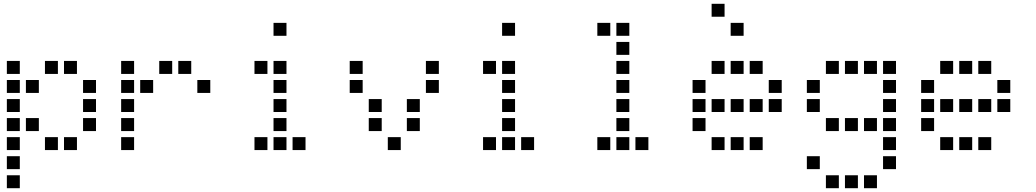

<svg xmlns="http://www.w3.org/2000/svg" viewBox="-20 -804 5440 1008"><path d="M17 -484Q16 -484 16 -484Q16 -484 16 -483V-417Q16 -416 16 -416Q16 -416 17 -416H83Q84 -416 84 -416Q84 -416 84 -417V-483Q84 -484 84 -484Q84 -484 83 -484ZM217 -484Q216 -484 216 -484Q216 -484 216 -483V-417Q216 -416 216 -416Q216 -416 217 -416H283Q284 -416 284 -416Q284 -416 284 -417V-483Q284 -484 284 -484Q284 -484 283 -484ZM317 -484Q316 -484 316 -484Q316 -484 316 -483V-417Q316 -416 316 -416Q316 -416 317 -416H383Q384 -416 384 -416Q384 -416 384 -417V-483Q384 -484 384 -484Q384 -484 383 -484ZM17 -384Q16 -384 16 -384Q16 -384 16 -383V-317Q16 -316 16 -316Q16 -316 17 -316H83Q84 -316 84 -316Q84 -316 84 -317V-383Q84 -384 84 -384Q84 -384 83 -384ZM117 -384Q116 -384 116 -384Q116 -384 116 -383V-317Q116 -316 116 -316Q116 -316 117 -316H183Q184 -316 184 -316Q184 -316 184 -317V-383Q184 -384 184 -384Q184 -384 183 -384ZM417 -384Q416 -384 416 -384Q416 -384 416 -383V-317Q416 -316 416 -316Q416 -316 417 -316H483Q484 -316 484 -316Q484 -316 484 -317V-383Q484 -384 484 -384Q484 -384 483 -384ZM17 -284Q16 -284 16 -284Q16 -284 16 -283V-217Q16 -216 16 -216Q16 -216 17 -216H83Q84 -216 84 -216Q84 -216 84 -217V-283Q84 -284 84 -284Q84 -284 83 -284ZM417 -284Q416 -284 416 -284Q416 -284 416 -283V-217Q416 -216 416 -216Q416 -216 417 -216H483Q484 -216 484 -216Q484 -216 484 -217V-283Q484 -284 484 -284Q484 -284 483 -284ZM17 -184Q16 -184 16 -184Q16 -184 16 -183V-117Q16 -116 16 -116Q16 -116 17 -116H83Q84 -116 84 -116Q84 -116 84 -117V-183Q84 -184 84 -184Q84 -184 83 -184ZM117 -184Q116 -184 116 -184Q116 -184 116 -183V-117Q116 -116 116 -116Q116 -116 117 -116H183Q184 -116 184 -116Q184 -116 184 -117V-183Q184 -184 184 -184Q184 -184 183 -184ZM417 -184Q416 -184 416 -184Q416 -184 416 -183V-117Q416 -116 416 -116Q416 -116 417 -116H483Q484 -116 484 -116Q484 -116 484 -117V-183Q484 -184 484 -184Q484 -184 483 -184ZM17 -84Q16 -84 16 -84Q16 -84 16 -83V-17Q16 -16 16 -16Q16 -16 17 -16H83Q84 -16 84 -16Q84 -16 84 -17V-83Q84 -84 84 -84Q84 -84 83 -84ZM217 -84Q216 -84 216 -84Q216 -84 216 -83V-17Q216 -16 216 -16Q216 -16 217 -16H283Q284 -16 284 -16Q284 -16 284 -17V-83Q284 -84 284 -84Q284 -84 283 -84ZM317 -84Q316 -84 316 -84Q316 -84 316 -83V-17Q316 -16 316 -16Q316 -16 317 -16H383Q384 -16 384 -16Q384 -16 384 -17V-83Q384 -84 384 -84Q384 -84 383 -84ZM17 16Q16 16 16 16Q16 16 16 17V83Q16 84 16 84Q16 84 17 84H83Q84 84 84 84Q84 84 84 83V17Q84 16 84 16Q84 16 83 16ZM17 116Q16 116 16 116Q16 116 16 117V183Q16 184 16 184Q16 184 17 184H83Q84 184 84 184Q84 184 84 183V117Q84 116 84 116Q84 116 83 116Z M617 -484Q616 -484 616 -484Q616 -484 616 -483V-417Q616 -416 616 -416Q616 -416 617 -416H683Q684 -416 684 -416Q684 -416 684 -417V-483Q684 -484 684 -484Q684 -484 683 -484ZM817 -484Q816 -484 816 -484Q816 -484 816 -483V-417Q816 -416 816 -416Q816 -416 817 -416H883Q884 -416 884 -416Q884 -416 884 -417V-483Q884 -484 884 -484Q884 -484 883 -484ZM917 -484Q916 -484 916 -484Q916 -484 916 -483V-417Q916 -416 916 -416Q916 -416 917 -416H983Q984 -416 984 -416Q984 -416 984 -417V-483Q984 -484 984 -484Q984 -484 983 -484ZM617 -384Q616 -384 616 -384Q616 -384 616 -383V-317Q616 -316 616 -316Q616 -316 617 -316H683Q684 -316 684 -316Q684 -316 684 -317V-383Q684 -384 684 -384Q684 -384 683 -384ZM717 -384Q716 -384 716 -384Q716 -384 716 -383V-317Q716 -316 716 -316Q716 -316 717 -316H783Q784 -316 784 -316Q784 -316 784 -317V-383Q784 -384 784 -384Q784 -384 783 -384ZM1017 -384Q1016 -384 1016 -384Q1016 -384 1016 -383V-317Q1016 -316 1016 -316Q1016 -316 1017 -316H1083Q1084 -316 1084 -316Q1084 -316 1084 -317V-383Q1084 -384 1084 -384Q1084 -384 1083 -384ZM617 -284Q616 -284 616 -284Q616 -284 616 -283V-217Q616 -216 616 -216Q616 -216 617 -216H683Q684 -216 684 -216Q684 -216 684 -217V-283Q684 -284 684 -284Q684 -284 683 -284ZM617 -184Q616 -184 616 -184Q616 -184 616 -183V-117Q616 -116 616 -116Q616 -116 617 -116H683Q684 -116 684 -116Q684 -116 684 -117V-183Q684 -184 684 -184Q684 -184 683 -184ZM617 -84Q616 -84 616 -84Q616 -84 616 -83V-17Q616 -16 616 -16Q616 -16 617 -16H683Q684 -16 684 -16Q684 -16 684 -17V-83Q684 -84 684 -84Q684 -84 683 -84Z M1417 -684Q1416 -684 1416 -684Q1416 -684 1416 -683V-617Q1416 -616 1416 -616Q1416 -616 1417 -616H1483Q1484 -616 1484 -616Q1484 -616 1484 -617V-683Q1484 -684 1484 -684Q1484 -684 1483 -684ZM1317 -484Q1316 -484 1316 -484Q1316 -484 1316 -483V-417Q1316 -416 1316 -416Q1316 -416 1317 -416H1383Q1384 -416 1384 -416Q1384 -416 1384 -417V-483Q1384 -484 1384 -484Q1384 -484 1383 -484ZM1417 -484Q1416 -484 1416 -484Q1416 -484 1416 -483V-417Q1416 -416 1416 -416Q1416 -416 1417 -416H1483Q1484 -416 1484 -416Q1484 -416 1484 -417V-483Q1484 -484 1484 -484Q1484 -484 1483 -484ZM1417 -384Q1416 -384 1416 -384Q1416 -384 1416 -383V-317Q1416 -316 1416 -316Q1416 -316 1417 -316H1483Q1484 -316 1484 -316Q1484 -316 1484 -317V-383Q1484 -384 1484 -384Q1484 -384 1483 -384ZM1417 -284Q1416 -284 1416 -284Q1416 -284 1416 -283V-217Q1416 -216 1416 -216Q1416 -216 1417 -216H1483Q1484 -216 1484 -216Q1484 -216 1484 -217V-283Q1484 -284 1484 -284Q1484 -284 1483 -284ZM1417 -184Q1416 -184 1416 -184Q1416 -184 1416 -183V-117Q1416 -116 1416 -116Q1416 -116 1417 -116H1483Q1484 -116 1484 -116Q1484 -116 1484 -117V-183Q1484 -184 1484 -184Q1484 -184 1483 -184ZM1317 -84Q1316 -84 1316 -84Q1316 -84 1316 -83V-17Q1316 -16 1316 -16Q1316 -16 1317 -16H1383Q1384 -16 1384 -16Q1384 -16 1384 -17V-83Q1384 -84 1384 -84Q1384 -84 1383 -84ZM1417 -84Q1416 -84 1416 -84Q1416 -84 1416 -83V-17Q1416 -16 1416 -16Q1416 -16 1417 -16H1483Q1484 -16 1484 -16Q1484 -16 1484 -17V-83Q1484 -84 1484 -84Q1484 -84 1483 -84ZM1517 -84Q1516 -84 1516 -84Q1516 -84 1516 -83V-17Q1516 -16 1516 -16Q1516 -16 1517 -16H1583Q1584 -16 1584 -16Q1584 -16 1584 -17V-83Q1584 -84 1584 -84Q1584 -84 1583 -84Z M1817 -484Q1816 -484 1816 -484Q1816 -484 1816 -483V-417Q1816 -416 1816 -416Q1816 -416 1817 -416H1883Q1884 -416 1884 -416Q1884 -416 1884 -417V-483Q1884 -484 1884 -484Q1884 -484 1883 -484ZM2217 -484Q2216 -484 2216 -484Q2216 -484 2216 -483V-417Q2216 -416 2216 -416Q2216 -416 2217 -416H2283Q2284 -416 2284 -416Q2284 -416 2284 -417V-483Q2284 -484 2284 -484Q2284 -484 2283 -484ZM1817 -384Q1816 -384 1816 -384Q1816 -384 1816 -383V-317Q1816 -316 1816 -316Q1816 -316 1817 -316H1883Q1884 -316 1884 -316Q1884 -316 1884 -317V-383Q1884 -384 1884 -384Q1884 -384 1883 -384ZM2217 -384Q2216 -384 2216 -384Q2216 -384 2216 -383V-317Q2216 -316 2216 -316Q2216 -316 2217 -316H2283Q2284 -316 2284 -316Q2284 -316 2284 -317V-383Q2284 -384 2284 -384Q2284 -384 2283 -384ZM1917 -284Q1916 -284 1916 -284Q1916 -284 1916 -283V-217Q1916 -216 1916 -216Q1916 -216 1917 -216H1983Q1984 -216 1984 -216Q1984 -216 1984 -217V-283Q1984 -284 1984 -284Q1984 -284 1983 -284ZM2117 -284Q2116 -284 2116 -284Q2116 -284 2116 -283V-217Q2116 -216 2116 -216Q2116 -216 2117 -216H2183Q2184 -216 2184 -216Q2184 -216 2184 -217V-283Q2184 -284 2184 -284Q2184 -284 2183 -284ZM1917 -184Q1916 -184 1916 -184Q1916 -184 1916 -183V-117Q1916 -116 1916 -116Q1916 -116 1917 -116H1983Q1984 -116 1984 -116Q1984 -116 1984 -117V-183Q1984 -184 1984 -184Q1984 -184 1983 -184ZM2117 -184Q2116 -184 2116 -184Q2116 -184 2116 -183V-117Q2116 -116 2116 -116Q2116 -116 2117 -116H2183Q2184 -116 2184 -116Q2184 -116 2184 -117V-183Q2184 -184 2184 -184Q2184 -184 2183 -184ZM2017 -84Q2016 -84 2016 -84Q2016 -84 2016 -83V-17Q2016 -16 2016 -16Q2016 -16 2017 -16H2083Q2084 -16 2084 -16Q2084 -16 2084 -17V-83Q2084 -84 2084 -84Q2084 -84 2083 -84Z M2617 -684Q2616 -684 2616 -684Q2616 -684 2616 -683V-617Q2616 -616 2616 -616Q2616 -616 2617 -616H2683Q2684 -616 2684 -616Q2684 -616 2684 -617V-683Q2684 -684 2684 -684Q2684 -684 2683 -684ZM2517 -484Q2516 -484 2516 -484Q2516 -484 2516 -483V-417Q2516 -416 2516 -416Q2516 -416 2517 -416H2583Q2584 -416 2584 -416Q2584 -416 2584 -417V-483Q2584 -484 2584 -484Q2584 -484 2583 -484ZM2617 -484Q2616 -484 2616 -484Q2616 -484 2616 -483V-417Q2616 -416 2616 -416Q2616 -416 2617 -416H2683Q2684 -416 2684 -416Q2684 -416 2684 -417V-483Q2684 -484 2684 -484Q2684 -484 2683 -484ZM2617 -384Q2616 -384 2616 -384Q2616 -384 2616 -383V-317Q2616 -316 2616 -316Q2616 -316 2617 -316H2683Q2684 -316 2684 -316Q2684 -316 2684 -317V-383Q2684 -384 2684 -384Q2684 -384 2683 -384ZM2617 -284Q2616 -284 2616 -284Q2616 -284 2616 -283V-217Q2616 -216 2616 -216Q2616 -216 2617 -216H2683Q2684 -216 2684 -216Q2684 -216 2684 -217V-283Q2684 -284 2684 -284Q2684 -284 2683 -284ZM2617 -184Q2616 -184 2616 -184Q2616 -184 2616 -183V-117Q2616 -116 2616 -116Q2616 -116 2617 -116H2683Q2684 -116 2684 -116Q2684 -116 2684 -117V-183Q2684 -184 2684 -184Q2684 -184 2683 -184ZM2517 -84Q2516 -84 2516 -84Q2516 -84 2516 -83V-17Q2516 -16 2516 -16Q2516 -16 2517 -16H2583Q2584 -16 2584 -16Q2584 -16 2584 -17V-83Q2584 -84 2584 -84Q2584 -84 2583 -84ZM2617 -84Q2616 -84 2616 -84Q2616 -84 2616 -83V-17Q2616 -16 2616 -16Q2616 -16 2617 -16H2683Q2684 -16 2684 -16Q2684 -16 2684 -17V-83Q2684 -84 2684 -84Q2684 -84 2683 -84ZM2717 -84Q2716 -84 2716 -84Q2716 -84 2716 -83V-17Q2716 -16 2716 -16Q2716 -16 2717 -16H2783Q2784 -16 2784 -16Q2784 -16 2784 -17V-83Q2784 -84 2784 -84Q2784 -84 2783 -84Z M3117 -684Q3116 -684 3116 -684Q3116 -684 3116 -683V-617Q3116 -616 3116 -616Q3116 -616 3117 -616H3183Q3184 -616 3184 -616Q3184 -616 3184 -617V-683Q3184 -684 3184 -684Q3184 -684 3183 -684ZM3217 -684Q3216 -684 3216 -684Q3216 -684 3216 -683V-617Q3216 -616 3216 -616Q3216 -616 3217 -616H3283Q3284 -616 3284 -616Q3284 -616 3284 -617V-683Q3284 -684 3284 -684Q3284 -684 3283 -684ZM3217 -584Q3216 -584 3216 -584Q3216 -584 3216 -583V-517Q3216 -516 3216 -516Q3216 -516 3217 -516H3283Q3284 -516 3284 -516Q3284 -516 3284 -517V-583Q3284 -584 3284 -584Q3284 -584 3283 -584ZM3217 -484Q3216 -484 3216 -484Q3216 -484 3216 -483V-417Q3216 -416 3216 -416Q3216 -416 3217 -416H3283Q3284 -416 3284 -416Q3284 -416 3284 -417V-483Q3284 -484 3284 -484Q3284 -484 3283 -484ZM3217 -384Q3216 -384 3216 -384Q3216 -384 3216 -383V-317Q3216 -316 3216 -316Q3216 -316 3217 -316H3283Q3284 -316 3284 -316Q3284 -316 3284 -317V-383Q3284 -384 3284 -384Q3284 -384 3283 -384ZM3217 -284Q3216 -284 3216 -284Q3216 -284 3216 -283V-217Q3216 -216 3216 -216Q3216 -216 3217 -216H3283Q3284 -216 3284 -216Q3284 -216 3284 -217V-283Q3284 -284 3284 -284Q3284 -284 3283 -284ZM3217 -184Q3216 -184 3216 -184Q3216 -184 3216 -183V-117Q3216 -116 3216 -116Q3216 -116 3217 -116H3283Q3284 -116 3284 -116Q3284 -116 3284 -117V-183Q3284 -184 3284 -184Q3284 -184 3283 -184ZM3117 -84Q3116 -84 3116 -84Q3116 -84 3116 -83V-17Q3116 -16 3116 -16Q3116 -16 3117 -16H3183Q3184 -16 3184 -16Q3184 -16 3184 -17V-83Q3184 -84 3184 -84Q3184 -84 3183 -84ZM3217 -84Q3216 -84 3216 -84Q3216 -84 3216 -83V-17Q3216 -16 3216 -16Q3216 -16 3217 -16H3283Q3284 -16 3284 -16Q3284 -16 3284 -17V-83Q3284 -84 3284 -84Q3284 -84 3283 -84ZM3317 -84Q3316 -84 3316 -84Q3316 -84 3316 -83V-17Q3316 -16 3316 -16Q3316 -16 3317 -16H3383Q3384 -16 3384 -16Q3384 -16 3384 -17V-83Q3384 -84 3384 -84Q3384 -84 3383 -84Z M3717 -784Q3716 -784 3716 -784Q3716 -784 3716 -783V-717Q3716 -716 3716 -716Q3716 -716 3717 -716H3783Q3784 -716 3784 -716Q3784 -716 3784 -717V-783Q3784 -784 3784 -784Q3784 -784 3783 -784ZM3817 -684Q3816 -684 3816 -684Q3816 -684 3816 -683V-617Q3816 -616 3816 -616Q3816 -616 3817 -616H3883Q3884 -616 3884 -616Q3884 -616 3884 -617V-683Q3884 -684 3884 -684Q3884 -684 3883 -684ZM3717 -484Q3716 -484 3716 -484Q3716 -484 3716 -483V-417Q3716 -416 3716 -416Q3716 -416 3717 -416H3783Q3784 -416 3784 -416Q3784 -416 3784 -417V-483Q3784 -484 3784 -484Q3784 -484 3783 -484ZM3817 -484Q3816 -484 3816 -484Q3816 -484 3816 -483V-417Q3816 -416 3816 -416Q3816 -416 3817 -416H3883Q3884 -416 3884 -416Q3884 -416 3884 -417V-483Q3884 -484 3884 -484Q3884 -484 3883 -484ZM3917 -484Q3916 -484 3916 -484Q3916 -484 3916 -483V-417Q3916 -416 3916 -416Q3916 -416 3917 -416H3983Q3984 -416 3984 -416Q3984 -416 3984 -417V-483Q3984 -484 3984 -484Q3984 -484 3983 -484ZM3617 -384Q3616 -384 3616 -384Q3616 -384 3616 -383V-317Q3616 -316 3616 -316Q3616 -316 3617 -316H3683Q3684 -316 3684 -316Q3684 -316 3684 -317V-383Q3684 -384 3684 -384Q3684 -384 3683 -384ZM4017 -384Q4016 -384 4016 -384Q4016 -384 4016 -383V-317Q4016 -316 4016 -316Q4016 -316 4017 -316H4083Q4084 -316 4084 -316Q4084 -316 4084 -317V-383Q4084 -384 4084 -384Q4084 -384 4083 -384ZM3617 -284Q3616 -284 3616 -284Q3616 -284 3616 -283V-217Q3616 -216 3616 -216Q3616 -216 3617 -216H3683Q3684 -216 3684 -216Q3684 -216 3684 -217V-283Q3684 -284 3684 -284Q3684 -284 3683 -284ZM3717 -284Q3716 -284 3716 -284Q3716 -284 3716 -283V-217Q3716 -216 3716 -216Q3716 -216 3717 -216H3783Q3784 -216 3784 -216Q3784 -216 3784 -217V-283Q3784 -284 3784 -284Q3784 -284 3783 -284ZM3817 -284Q3816 -284 3816 -284Q3816 -284 3816 -283V-217Q3816 -216 3816 -216Q3816 -216 3817 -216H3883Q3884 -216 3884 -216Q3884 -216 3884 -217V-283Q3884 -284 3884 -284Q3884 -284 3883 -284ZM3917 -284Q3916 -284 3916 -284Q3916 -284 3916 -283V-217Q3916 -216 3916 -216Q3916 -216 3917 -216H3983Q3984 -216 3984 -216Q3984 -216 3984 -217V-283Q3984 -284 3984 -284Q3984 -284 3983 -284ZM4017 -284Q4016 -284 4016 -284Q4016 -284 4016 -283V-217Q4016 -216 4016 -216Q4016 -216 4017 -216H4083Q4084 -216 4084 -216Q4084 -216 4084 -217V-283Q4084 -284 4084 -284Q4084 -284 4083 -284ZM3617 -184Q3616 -184 3616 -184Q3616 -184 3616 -183V-117Q3616 -116 3616 -116Q3616 -116 3617 -116H3683Q3684 -116 3684 -116Q3684 -116 3684 -117V-183Q3684 -184 3684 -184Q3684 -184 3683 -184ZM3717 -84Q3716 -84 3716 -84Q3716 -84 3716 -83V-17Q3716 -16 3716 -16Q3716 -16 3717 -16H3783Q3784 -16 3784 -16Q3784 -16 3784 -17V-83Q3784 -84 3784 -84Q3784 -84 3783 -84ZM3817 -84Q3816 -84 3816 -84Q3816 -84 3816 -83V-17Q3816 -16 3816 -16Q3816 -16 3817 -16H3883Q3884 -16 3884 -16Q3884 -16 3884 -17V-83Q3884 -84 3884 -84Q3884 -84 3883 -84ZM3917 -84Q3916 -84 3916 -84Q3916 -84 3916 -83V-17Q3916 -16 3916 -16Q3916 -16 3917 -16H3983Q3984 -16 3984 -16Q3984 -16 3984 -17V-83Q3984 -84 3984 -84Q3984 -84 3983 -84Z M4317 -484Q4316 -484 4316 -484Q4316 -484 4316 -483V-417Q4316 -416 4316 -416Q4316 -416 4317 -416H4383Q4384 -416 4384 -416Q4384 -416 4384 -417V-483Q4384 -484 4384 -484Q4384 -484 4383 -484ZM4417 -484Q4416 -484 4416 -484Q4416 -484 4416 -483V-417Q4416 -416 4416 -416Q4416 -416 4417 -416H4483Q4484 -416 4484 -416Q4484 -416 4484 -417V-483Q4484 -484 4484 -484Q4484 -484 4483 -484ZM4517 -484Q4516 -484 4516 -484Q4516 -484 4516 -483V-417Q4516 -416 4516 -416Q4516 -416 4517 -416H4583Q4584 -416 4584 -416Q4584 -416 4584 -417V-483Q4584 -484 4584 -484Q4584 -484 4583 -484ZM4617 -484Q4616 -484 4616 -484Q4616 -484 4616 -483V-417Q4616 -416 4616 -416Q4616 -416 4617 -416H4683Q4684 -416 4684 -416Q4684 -416 4684 -417V-483Q4684 -484 4684 -484Q4684 -484 4683 -484ZM4217 -384Q4216 -384 4216 -384Q4216 -384 4216 -383V-317Q4216 -316 4216 -316Q4216 -316 4217 -316H4283Q4284 -316 4284 -316Q4284 -316 4284 -317V-383Q4284 -384 4284 -384Q4284 -384 4283 -384ZM4617 -384Q4616 -384 4616 -384Q4616 -384 4616 -383V-317Q4616 -316 4616 -316Q4616 -316 4617 -316H4683Q4684 -316 4684 -316Q4684 -316 4684 -317V-383Q4684 -384 4684 -384Q4684 -384 4683 -384ZM4217 -284Q4216 -284 4216 -284Q4216 -284 4216 -283V-217Q4216 -216 4216 -216Q4216 -216 4217 -216H4283Q4284 -216 4284 -216Q4284 -216 4284 -217V-283Q4284 -284 4284 -284Q4284 -284 4283 -284ZM4617 -284Q4616 -284 4616 -284Q4616 -284 4616 -283V-217Q4616 -216 4616 -216Q4616 -216 4617 -216H4683Q4684 -216 4684 -216Q4684 -216 4684 -217V-283Q4684 -284 4684 -284Q4684 -284 4683 -284ZM4317 -184Q4316 -184 4316 -184Q4316 -184 4316 -183V-117Q4316 -116 4316 -116Q4316 -116 4317 -116H4383Q4384 -116 4384 -116Q4384 -116 4384 -117V-183Q4384 -184 4384 -184Q4384 -184 4383 -184ZM4417 -184Q4416 -184 4416 -184Q4416 -184 4416 -183V-117Q4416 -116 4416 -116Q4416 -116 4417 -116H4483Q4484 -116 4484 -116Q4484 -116 4484 -117V-183Q4484 -184 4484 -184Q4484 -184 4483 -184ZM4517 -184Q4516 -184 4516 -184Q4516 -184 4516 -183V-117Q4516 -116 4516 -116Q4516 -116 4517 -116H4583Q4584 -116 4584 -116Q4584 -116 4584 -117V-183Q4584 -184 4584 -184Q4584 -184 4583 -184ZM4617 -184Q4616 -184 4616 -184Q4616 -184 4616 -183V-117Q4616 -116 4616 -116Q4616 -116 4617 -116H4683Q4684 -116 4684 -116Q4684 -116 4684 -117V-183Q4684 -184 4684 -184Q4684 -184 4683 -184ZM4617 -84Q4616 -84 4616 -84Q4616 -84 4616 -83V-17Q4616 -16 4616 -16Q4616 -16 4617 -16H4683Q4684 -16 4684 -16Q4684 -16 4684 -17V-83Q4684 -84 4684 -84Q4684 -84 4683 -84ZM4217 16Q4216 16 4216 16Q4216 16 4216 17V83Q4216 84 4216 84Q4216 84 4217 84H4283Q4284 84 4284 84Q4284 84 4284 83V17Q4284 16 4284 16Q4284 16 4283 16ZM4617 16Q4616 16 4616 16Q4616 16 4616 17V83Q4616 84 4616 84Q4616 84 4617 84H4683Q4684 84 4684 84Q4684 84 4684 83V17Q4684 16 4684 16Q4684 16 4683 16ZM4317 116Q4316 116 4316 116Q4316 116 4316 117V183Q4316 184 4316 184Q4316 184 4317 184H4383Q4384 184 4384 184Q4384 184 4384 183V117Q4384 116 4384 116Q4384 116 4383 116ZM4417 116Q4416 116 4416 116Q4416 116 4416 117V183Q4416 184 4416 184Q4416 184 4417 184H4483Q4484 184 4484 184Q4484 184 4484 183V117Q4484 116 4484 116Q4484 116 4483 116ZM4517 116Q4516 116 4516 116Q4516 116 4516 117V183Q4516 184 4516 184Q4516 184 4517 184H4583Q4584 184 4584 184Q4584 184 4584 183V117Q4584 116 4584 116Q4584 116 4583 116Z M4917 -484Q4916 -484 4916 -484Q4916 -484 4916 -483V-417Q4916 -416 4916 -416Q4916 -416 4917 -416H4983Q4984 -416 4984 -416Q4984 -416 4984 -417V-483Q4984 -484 4984 -484Q4984 -484 4983 -484ZM5017 -484Q5016 -484 5016 -484Q5016 -484 5016 -483V-417Q5016 -416 5016 -416Q5016 -416 5017 -416H5083Q5084 -416 5084 -416Q5084 -416 5084 -417V-483Q5084 -484 5084 -484Q5084 -484 5083 -484ZM5117 -484Q5116 -484 5116 -484Q5116 -484 5116 -483V-417Q5116 -416 5116 -416Q5116 -416 5117 -416H5183Q5184 -416 5184 -416Q5184 -416 5184 -417V-483Q5184 -484 5184 -484Q5184 -484 5183 -484ZM4817 -384Q4816 -384 4816 -384Q4816 -384 4816 -383V-317Q4816 -316 4816 -316Q4816 -316 4817 -316H4883Q4884 -316 4884 -316Q4884 -316 4884 -317V-383Q4884 -384 4884 -384Q4884 -384 4883 -384ZM5217 -384Q5216 -384 5216 -384Q5216 -384 5216 -383V-317Q5216 -316 5216 -316Q5216 -316 5217 -316H5283Q5284 -316 5284 -316Q5284 -316 5284 -317V-383Q5284 -384 5284 -384Q5284 -384 5283 -384ZM4817 -284Q4816 -284 4816 -284Q4816 -284 4816 -283V-217Q4816 -216 4816 -216Q4816 -216 4817 -216H4883Q4884 -216 4884 -216Q4884 -216 4884 -217V-283Q4884 -284 4884 -284Q4884 -284 4883 -284ZM4917 -284Q4916 -284 4916 -284Q4916 -284 4916 -283V-217Q4916 -216 4916 -216Q4916 -216 4917 -216H4983Q4984 -216 4984 -216Q4984 -216 4984 -217V-283Q4984 -284 4984 -284Q4984 -284 4983 -284ZM5017 -284Q5016 -284 5016 -284Q5016 -284 5016 -283V-217Q5016 -216 5016 -216Q5016 -216 5017 -216H5083Q5084 -216 5084 -216Q5084 -216 5084 -217V-283Q5084 -284 5084 -284Q5084 -284 5083 -284ZM5117 -284Q5116 -284 5116 -284Q5116 -284 5116 -283V-217Q5116 -216 5116 -216Q5116 -216 5117 -216H5183Q5184 -216 5184 -216Q5184 -216 5184 -217V-283Q5184 -284 5184 -284Q5184 -284 5183 -284ZM5217 -284Q5216 -284 5216 -284Q5216 -284 5216 -283V-217Q5216 -216 5216 -216Q5216 -216 5217 -216H5283Q5284 -216 5284 -216Q5284 -216 5284 -217V-283Q5284 -284 5284 -284Q5284 -284 5283 -284ZM4817 -184Q4816 -184 4816 -184Q4816 -184 4816 -183V-117Q4816 -116 4816 -116Q4816 -116 4817 -116H4883Q4884 -116 4884 -116Q4884 -116 4884 -117V-183Q4884 -184 4884 -184Q4884 -184 4883 -184ZM4917 -84Q4916 -84 4916 -84Q4916 -84 4916 -83V-17Q4916 -16 4916 -16Q4916 -16 4917 -16H4983Q4984 -16 4984 -16Q4984 -16 4984 -17V-83Q4984 -84 4984 -84Q4984 -84 4983 -84ZM5017 -84Q5016 -84 5016 -84Q5016 -84 5016 -83V-17Q5016 -16 5016 -16Q5016 -16 5017 -16H5083Q5084 -16 5084 -16Q5084 -16 5084 -17V-83Q5084 -84 5084 -84Q5084 -84 5083 -84ZM5117 -84Q5116 -84 5116 -84Q5116 -84 5116 -83V-17Q5116 -16 5116 -16Q5116 -16 5117 -16H5183Q5184 -16 5184 -16Q5184 -16 5184 -17V-83Q5184 -84 5184 -84Q5184 -84 5183 -84Z"/></svg>

Font: Doto Black SemiBold
Style: Regular
Weight: 600
Monospace: yes
Version: Version 1.000